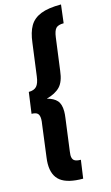

<svg xmlns="http://www.w3.org/2000/svg" viewBox="-145 -890 621 1079"><g transform="rotate(-15 165.0 -350.0)"><path d="M317 -733Q285 -733 272 -719.5Q259 -706 254 -668L229 -480Q222 -418 195 -390Q168 -362 116 -348Q155 -338 173.5 -317Q192 -296 192 -254Q192 -238 189 -217L164 -28Q162 -12 162 -7Q162 15 173.5 24Q185 33 212 33L197 139Q108 139 67 107.5Q26 76 26 8Q26 -9 29 -30L53 -215Q56 -232 56 -245Q56 -269 45.5 -278.5Q35 -288 11 -288L28 -411Q59 -411 74 -427.5Q89 -444 94 -484L119 -672Q126 -732 147 -768Q168 -804 211.5 -821.5Q255 -839 330 -839Z"/></g></svg>

Font: Fira Sans Extra Condensed
Style: Bold Italic
Weight: 700
Width: 3
Italic angle: -8°
Designer: Carrois Corporate & Edenspiekermann AG
Foundry: Carrois Corporate GbR & Edenspiekermann AG
Version: Version 4.203